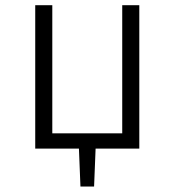

<svg xmlns="http://www.w3.org/2000/svg" viewBox="-20 -558 655 721"><path d="M439 -538.5H503.1V0H339L333.3 142.6H282.1L276.4 0H112.3V-538.5H176.4V-57.4H439Z"/></svg>

Font: Fira Code Fixed Light
Style: Regular
Weight: 300
Monospace: yes
Designer: Carrois Corporate, Edenspiekermann AG, Nikita Prokopov
Foundry: Carrois Corporate, Edenspiekermann AG, Nikita Prokopov
Version: Version 5.002